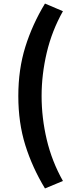

<svg xmlns="http://www.w3.org/2000/svg" viewBox="-20 -857 429 1080"><path d="M233 203Q162 86 122.5 -40Q83 -166 83 -317Q83 -467 122.5 -593.5Q162 -720 233 -837L334 -794Q272 -684 243 -561Q214 -438 214 -317Q214 -194 243 -71.5Q272 51 334 161Z"/></svg>

Font: Noto Sans JP ExtraBold
Style: Regular
Weight: 800
Designer: Ryoko NISHIZUKA  (kana, bopomofo & ideographs); Paul D. Hunt (Latin, Greek & Cyrillic); Sandoll Communications , Soo-you
Foundry: Adobe
Version: Version 2.004-H2;hotconv 1.0.118;makeotfexe 2.5.65603